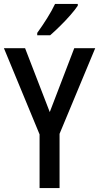

<svg xmlns="http://www.w3.org/2000/svg" viewBox="-20 -960 506 980"><path d="M234 -388 359 -714H466L284 -277V0H182V-274L0 -714H108ZM377 -931Q364 -911 339 -882.5Q314 -854 286 -826.5Q258 -799 236 -780H170V-792Q196 -828 220.5 -867Q245 -906 261 -940H377Z"/></svg>

Font: Noto Sans Khmer Condensed Medium
Style: Regular
Weight: 500
Width: 3
Designer: Danh Hong and the Monotype Design Team
Foundry: Monotype Imaging Inc.
Version: Version 2.004; ttfautohint (v1.8.4.7-5d5b)